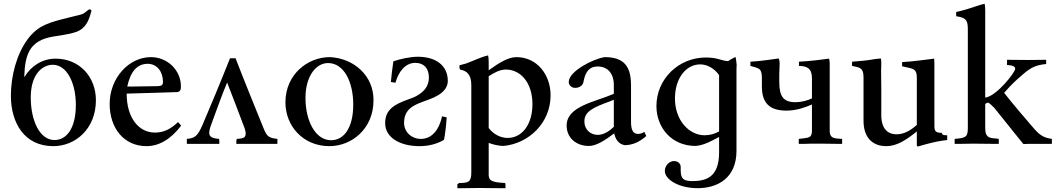

<svg xmlns="http://www.w3.org/2000/svg" viewBox="-20 -753 5528 1005"><path d="M107 -352C111 -465 132 -542 261 -562C320 -571 376 -579 403 -598C434 -619 447 -652 459 -697C457 -701 454 -704 449 -704C439 -704 426 -681 400 -676L340 -661C241 -636 181 -623 125 -548C67 -470 37 -355 37 -252C37 -112 106 12 259 12C376 12 482 -80 482 -228C482 -352 395 -446 271 -446C200 -446 141 -406 109 -351C108 -351 108 -352 107 -352ZM256 -414C330 -414 377 -319 377 -204C377 -77 326 -20 265 -20C190 -20 141 -118 141 -243C141 -372 208 -414 256 -414Z M912 -114C875 -79 839 -59 791 -59C707 -59 643 -135 643 -263C746 -265 854 -270 909 -271C924 -274 927 -284 927 -301C927 -386 856 -454 770 -454C654 -454 554 -344 554 -209C554 -83 628 12 747 12C809 12 872 -21 928 -95C923 -102 918 -108 912 -114ZM753 -419C802 -419 833 -378 833 -325C833 -308 826 -302 803 -302C757 -302 713 -300 668 -300H646C664 -383 701 -419 753 -419Z M958 0H1044H1064H1101H1128V-14C1128 -18 1127 -22 1127 -26C1088 -29 1075 -38 1075 -59C1075 -74 1085 -101 1094 -124C1118 -188 1142 -258 1169 -321C1200 -242 1230 -162 1260 -83C1266 -66 1265 -60 1266 -57C1266 -35 1260 -28 1219 -26C1219 -23 1218 -19 1217 -16V0H1313H1348H1366H1403H1432V-26C1384 -31 1376 -40 1357 -88C1309 -207 1260 -326 1213 -448H1184C1132 -317 1083 -200 1042 -104L1039 -97C1015 -42 1000 -29 958 -26Z M1706 -454C1591 -454 1474 -364 1474 -217C1474 -94 1566 12 1704 12C1822 12 1935 -80 1935 -227C1937 -358 1830 -449 1706 -454ZM1697 -423C1781 -423 1829 -323 1829 -206C1829 -80 1778 -19 1713 -19C1630 -19 1579 -122 1579 -240C1579 -357 1636 -423 1697 -423Z M2176 12C2229 12 2272 -2 2304 -21C2310 -48 2316 -102 2318 -139L2294 -144C2278 -72 2240 -26 2183 -26C2133 -26 2095 -63 2095 -110C2095 -205 2182 -211 2254 -244C2256 -246 2259 -246 2261 -248C2294 -264 2324 -291 2324 -329C2324 -412 2259 -456 2167 -456C2125 -456 2070 -443 2039 -432C2034 -400 2029 -356 2026 -324C2034 -322 2042 -321 2050 -320C2065 -375 2100 -424 2154 -424C2199 -424 2225 -395 2225 -347C2225 -299 2196 -267 2147 -244L2107 -229C2051 -208 1996 -182 1996 -109C1996 -33 2073 12 2176 12Z M2538 -385V-430C2538 -443 2537 -454 2535 -463C2495 -454 2460 -435 2418 -420C2407 -417 2397 -415 2385 -411V-398L2388 -389C2425 -382 2447 -362 2447 -307V148C2447 197 2436 205 2383 205L2374 212V232H2410C2438 232 2453 231 2485 231C2531 231 2554 232 2592 232H2626V215L2624 205C2552 201 2540 192 2538 165V-5C2560 3 2585 10 2615 11C2747 -1 2862 -109 2862 -254C2862 -362 2791 -454 2683 -454C2639 -454 2589 -422 2538 -385ZM2538 -354C2567 -373 2597 -389 2628 -389C2705 -389 2767 -320 2767 -208C2767 -103 2714 -31 2637 -31C2600 -31 2563 -50 2538 -83Z M3363 -41C3359 -48 3356 -56 3353 -63C3342 -56 3331 -52 3320 -52C3293 -52 3283 -74 3283 -115V-306C3283 -403 3249 -454 3145 -454C3085 -445 2957 -380 2957 -324C2957 -306 2973 -293 2990 -293C3012 -293 3033 -305 3035 -329C3045 -379 3066 -405 3108 -405C3160 -405 3193 -370 3193 -307V-262C3098 -220 2946 -198 2946 -96C2946 -31 2996 11 3063 11C3102 11 3149 -20 3195 -55C3201 -26 3217 2 3251 7C3289 6 3324 -7 3363 -41ZM3193 -89C3169 -66 3139 -47 3109 -47C3073 -47 3039 -72 3039 -118C3039 -170 3086 -191 3174 -223L3193 -231Z M3835 -392C3836 -404 3836 -408 3836 -413C3834 -438 3832 -446 3830 -455C3811 -446 3804 -441 3791 -433C3750 -436 3738 -452 3674 -452C3534 -452 3416 -341 3416 -198C3416 -87 3493 11 3622 11C3653 8 3679 -2 3715 -21L3744 -36V44C3744 177 3675 195 3600 195C3561 193 3543 187 3543 137V121C3543 102 3527 90 3508 90C3484 90 3460 113 3460 142C3460 187 3534 232 3631 232C3735 232 3835 180 3835 37ZM3744 -65C3720 -52 3697 -45 3668 -45C3588 -45 3513 -122 3513 -237C3513 -345 3572 -416 3645 -416C3683 -416 3720 -394 3744 -360Z M3968 -300C3968 -210 4012 -174 4097 -174C4148 -174 4192 -190 4230 -206V-65C4228 -36 4219 -33 4187 -29L4161 -26V0H4192C4204 0 4214 -1 4225 -1H4285C4316 -1 4341 0 4364 0H4388V-26L4359 -28C4338 -31 4325 -37 4323 -63V-359V-421C4323 -431 4322 -440 4319 -446C4282 -441 4222 -433 4162 -430V-408C4219 -408 4230 -381 4230 -341V-238C4208 -227 4174 -218 4144 -218C4079 -218 4059 -250 4059 -325V-365L4061 -422C4061 -432 4059 -441 4056 -447L3990 -438C3964 -434 3934 -432 3908 -430V-408C3952 -395 3968 -398 3968 -343Z M4938 -45C4917 -45 4913 -46 4909 -58H4898C4870 -62 4871 -74 4871 -108V-419C4871 -428 4870 -437 4870 -446C4817 -440 4761 -431 4702 -428V-406L4742 -397C4769 -391 4779 -381 4779 -346V-99C4745 -69 4711 -50 4673 -50C4627 -50 4593 -79 4593 -150V-292C4593 -322 4592 -351 4592 -380C4592 -394 4593 -408 4593 -422C4593 -433 4592 -441 4591 -447L4561 -444C4519 -436 4478 -433 4440 -430V-408L4459 -404C4488 -398 4500 -388 4500 -347V-121C4500 -34 4546 12 4619 12C4673 12 4721 -18 4779 -65V8C4779 12 4785 14 4785 14C4811 6 4874 -12 4914 -17L4938 -20Z M5486 0V-26C5448 -32 5428 -40 5395 -77C5351 -127 5274 -218 5236 -267C5275 -313 5310 -343 5337 -366C5377 -400 5401 -412 5456 -418V-440C5424 -440 5395 -439 5361 -439C5361 -439 5251 -440 5251 -440V-413C5281 -411 5294 -405 5294 -393C5294 -374 5196 -249 5137 -242V-701C5137 -713 5136 -724 5134 -733C5123 -731 5112 -728 5101 -724C5050 -707 5024 -699 4985 -690V-668L4997 -666C5038 -658 5046 -644 5046 -599V-84C5046 -36 5037 -31 4977 -26V0H5008C5028 0 5047 -1 5070 -1H5080C5119 -1 5146 0 5177 0H5208V-26L5194 -28C5155 -30 5137 -36 5137 -82V-209C5142 -212 5146 -215 5151 -216C5160 -213 5165 -207 5184 -189L5310 -32L5337 1C5347 1 5359 0 5369 0H5456Z"/></svg>

Font: Sibila
Style: Regular
Weight: 400
Designer: Stefan Peev
Foundry: Context Ltd
Version: Version 1.000